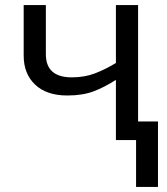

<svg xmlns="http://www.w3.org/2000/svg" viewBox="-20 -556 661 762"><path d="M528 -536V-74H607V186H520V0H440V-239Q395 -210 351.5 -193.5Q308 -177 247 -177Q165 -177 119.5 -220Q74 -263 74 -335V-536H162V-341Q162 -249 265 -249Q315 -249 356 -264.5Q397 -280 440 -306V-536Z"/></svg>

Font: Go Noto Current
Style: Regular
Weight: 400
Designer: Monotype Design Team
Foundry: Monotype Imaging Inc.
Version: Version 2.007; ttfautohint (v1.8) -l 8 -r 50 -G 200 -x 14 -D